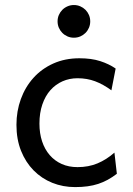

<svg xmlns="http://www.w3.org/2000/svg" viewBox="-20 -743 538 775"><path d="M451.7 -41.5Q433.1 -27.3 414.8 -17.3Q396.5 -7.3 376.5 -0.7Q356.4 5.9 333.5 9Q310.5 12.2 283.2 12.2Q233.9 12.2 190.9 -5.1Q147.9 -22.5 115.7 -55.2Q83.5 -87.9 64.9 -134.3Q46.4 -180.7 46.4 -239.3Q46.4 -294.4 64.2 -343.3Q82 -392.1 115 -428.7Q147.9 -465.3 195.1 -486.6Q242.2 -507.8 300.3 -507.8Q349.1 -507.8 384.5 -496.3Q419.9 -484.9 446.8 -466.3L429.7 -378.4Q396.5 -402.8 363.8 -415Q331.1 -427.2 293 -427.2Q260.3 -427.2 232.2 -414.8Q204.1 -402.3 183.3 -378.9Q162.6 -355.5 150.9 -321.3Q139.2 -287.1 139.2 -244.1Q139.2 -204.6 149.9 -172.4Q160.6 -140.1 180.7 -116.9Q200.7 -93.8 229 -81.1Q257.3 -68.4 293 -68.4Q337.4 -68.4 373.5 -83.5Q409.7 -98.6 441.9 -127ZM212.4 -656.7Q212.4 -670.4 217.5 -682.4Q222.7 -694.3 231.7 -703.4Q240.7 -712.4 252.7 -717.5Q264.6 -722.7 278.3 -722.7Q292 -722.7 304 -717.5Q315.9 -712.4 325 -703.4Q334 -694.3 339.1 -682.4Q344.2 -670.4 344.2 -656.7Q344.2 -643.1 339.1 -631.1Q334 -619.1 325 -610.1Q315.9 -601.1 304 -595.9Q292 -590.8 278.3 -590.8Q264.6 -590.8 252.7 -595.9Q240.7 -601.1 231.7 -610.1Q222.7 -619.1 217.5 -631.1Q212.4 -643.1 212.4 -656.7Z"/></svg>

Font: Andika Afr
Style: Regular
Weight: 400
Designer: Victor Gaultney, Annie Olsen, Julie Remington, Don Collingsworth, Eric Hays, Becca Hirsbrunner
Foundry: SIL International
Version: Version 5.000